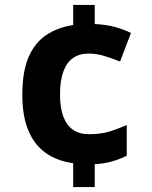

<svg xmlns="http://www.w3.org/2000/svg" viewBox="-20 -744 612 774"><path d="M362 -647Q409 -645 444.5 -635Q480 -625 508 -611L464 -496Q429 -510 398.5 -519Q368 -528 338 -528Q299 -528 273.5 -509.5Q248 -491 235 -454.5Q222 -418 222 -363Q222 -309 235.5 -273.5Q249 -238 275 -220.5Q301 -203 338 -203Q385 -203 418.5 -213Q452 -223 491 -240V-116Q460 -101 428.5 -92.5Q397 -84 362 -82V10H275V-86Q211 -95 165 -127Q119 -159 94.5 -217.5Q70 -276 70 -362Q70 -456 95.5 -514.5Q121 -573 167.5 -603.5Q214 -634 275 -643V-724H362Z"/></svg>

Font: Noto Sans Canadian Aboriginal
Style: Regular
Weight: 400
Designer: Monotype Design Team, Typotheque's Kevin King
Foundry: Monotype Imaging Inc.
Version: Version 2.002